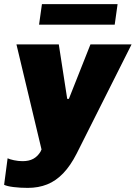

<svg xmlns="http://www.w3.org/2000/svg" viewBox="-24 -727 660 934"><path d="M111 187Q74 187 42 183Q10 179 -4 172L13 43Q23 48 44 52.5Q65 57 86 57Q117 57 138 45.5Q159 34 173 11Q175 6 178 0L56 -511H262L303 -246H311L416 -511H616L349 20Q319 79 283.5 116Q248 153 205.5 170Q163 187 111 187ZM166 -607 180 -707H548L534 -607Z"/></svg>

Font: Chivo Mono Medium Black
Style: Italic
Weight: 900
Italic angle: -8.05°
Monospace: yes
Version: Version 1.008